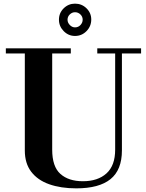

<svg xmlns="http://www.w3.org/2000/svg" viewBox="-20 -1019 802 1052"><path d="M398 13Q313 13 249.5 -9.5Q186 -32 151 -78Q116 -124 116 -194V-726H12V-754H368V-726H266V-199Q266 -106 311 -66Q356 -26 434 -26Q516 -26 563.5 -69Q611 -112 611 -199V-726H513V-754H753V-726H648V-195Q648 -88 585.5 -37.5Q523 13 398 13ZM391 -822Q355 -822 329 -848.5Q303 -875 303 -911Q303 -948 329 -973.5Q355 -999 391 -999Q428 -999 454 -973.5Q480 -948 480 -912Q480 -875 454 -848.5Q428 -822 391 -822ZM391 -869Q409 -869 421 -882Q433 -895 433 -911Q433 -928 420.5 -940Q408 -952 391 -952Q375 -952 362.5 -940Q350 -928 350 -911Q350 -895 362.5 -882Q375 -869 391 -869Z"/></svg>

Font: Libre Bodoni SemiBold
Style: Regular
Weight: 600
Designer: Pablo Impallari, Rodrigo Fuenzalida
Foundry: Impallari Type
Version: Version 2.005;gftools[0.9.23]